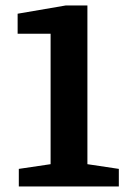

<svg xmlns="http://www.w3.org/2000/svg" viewBox="-20 -677 470 697"><path d="M48.3 0V-63.9L163.7 -81V-554.5H44V-627.2L219 -657.2H297.3V-81L411.4 -63.9V0Z"/></svg>

Font: Faustina Light
Style: Regular
Weight: 300
Designer: Alfonso Garcia
Foundry: http://www.omnibus-type.com
Version: Version 1.200